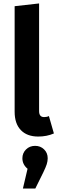

<svg xmlns="http://www.w3.org/2000/svg" viewBox="-20 -777 336 1115"><path d="M65 -128V-741L207 -757V-132Q207 -97 236 -97Q252 -97 264 -103L293 -2Q252 16 202 16Q137 16 101 -21.5Q65 -59 65 -128ZM257 142Q257 159 251.5 176.5Q246 194 231 225L185 318H113L140 203Q110 178 110 142Q110 112 131 91Q152 70 184 70Q215 70 236 90.5Q257 111 257 142Z"/></svg>

Font: Wolseley Sans SemiBold
Style: Regular
Weight: 600
Designer: Carrois Corporate & Edenspiekermann AG
Foundry: Carrois Corporate GbR & Edenspiekermann AG
Version: Version 4.202